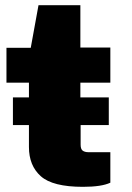

<svg xmlns="http://www.w3.org/2000/svg" viewBox="-20 -715 512 743"><path d="M291 -395V-338H401V-231H292V-155Q292 -138 300 -132Q308 -126 323 -126H407V-8Q373 8 301 8Q184 8 138 -33Q92 -74 92 -146V-231H30V-338H92V-395H5V-530H99L129 -695H291V-531H407V-395Z"/></svg>

Font: Morrison Black
Style: Regular
Weight: 900
Designer: Pablo Impallari, Rodrigo Fuenzalida (Modified by Dan O. Williams)
Version: Version 0.03;June 6, 2019;FontCreator 11.5.0.2425 64-bit; tt